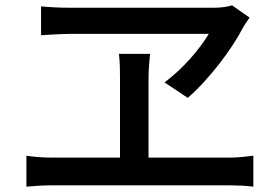

<svg xmlns="http://www.w3.org/2000/svg" viewBox="-20 -724 1040 720"><path d="M763 -597C728 -539 668 -468 597 -415L684 -357C763 -425 850 -540 891 -620C898 -633 907 -644 916 -658L850 -704C832 -698 807 -695 782 -695H239C205 -695 166 -697 134 -700V-592C134 -592 208 -597 246 -597ZM537 -133V-427C537 -456 539 -488 543 -522H426C430 -489 430 -455 430 -427V-133H174C145 -133 111 -135 79 -140V-24C112 -27 145 -29 174 -29H841C862 -29 902 -28 930 -24V-140C904 -137 874 -133 841 -133Z"/></svg>

Font: Noto Sans Japanese Medium
Style: Regular
Weight: 500
Designer: Ryoko NISHIZUKA (kana & ideographs); Paul D. Hunt (Latin, Greek & Cyrillic); Wenlong ZHANG (bopomofo); Sandoll Communica
Foundry: Adobe Systems Incorporated
Version: Version 1.000;PS 1;hotconv 1.0.78;makeotf.lib2.5.61930